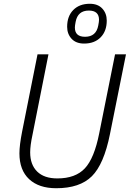

<svg xmlns="http://www.w3.org/2000/svg" viewBox="-20 -986 690 1018"><path d="M426 -755Q383 -755 359.5 -780.5Q336 -806 336 -844Q336 -900 368.5 -933Q401 -966 456 -966Q499 -966 522.5 -940.5Q546 -915 546 -877Q546 -821 513.5 -788Q481 -755 426 -755ZM431 -791Q490 -791 501 -851Q505 -871 505 -881Q505 -930 451 -930Q392 -930 381 -870Q377 -850 377 -840Q377 -791 431 -791ZM179 -698H237L152 -270Q140 -214 140 -178Q140 -113 177 -76.5Q214 -40 284 -40Q380 -40 430 -93.5Q480 -147 506 -279L590 -698H648L563 -275Q531 -115 467 -51.5Q403 12 278 12Q186 12 134.5 -36Q83 -84 83 -173Q83 -215 97 -287Z"/></svg>

Font: IBM Plex Sans Light
Style: Italic
Weight: 300
Italic angle: -11.31°
Designer: Mike Abbink, Paul van der Laan, Pieter van Rosmalen
Foundry: Bold Monday
Version: Version 3.0